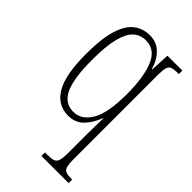

<svg xmlns="http://www.w3.org/2000/svg" viewBox="-240 -618 930 930"><g transform="rotate(45 225.0 -153.5)"><path d="M244 239V215H258Q286 215 300 210.5Q314 206 319.5 190Q325 174 325 139V28Q325 6 325.5 -20Q326 -46 326.5 -68Q327 -90 327 -101H325Q306 -51 275.5 -20.5Q245 10 197 10Q125 10 86 -54.5Q47 -119 47 -265Q47 -370 66.5 -431.5Q86 -493 121 -519.5Q156 -546 203 -546Q249 -546 280 -515.5Q311 -485 324 -437H327L332 -536H434V-512H430Q403 -512 389 -507.5Q375 -503 370 -487Q365 -471 365 -436V140Q365 174 370 190Q375 206 388.5 210.5Q402 215 428 215H430V239ZM202 -21Q257 -21 291 -79Q325 -137 325 -267Q325 -380 297.5 -447.5Q270 -515 206 -515Q168 -515 142 -491Q116 -467 102 -412.5Q88 -358 88 -264Q88 -139 114.5 -80Q141 -21 202 -21Z"/></g></svg>

Font: Noto Serif Ethiopic ExtraCondensed ExtraLight
Style: Regular
Weight: 200
Width: 2
Designer: Monotype Design Team
Foundry: Monotype Imaging Inc.
Version: Version 2.102; ttfautohint (v1.8.4.7-5d5b)